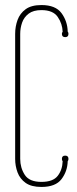

<svg xmlns="http://www.w3.org/2000/svg" viewBox="-20 -730 303 760"><path d="M60 -101Q60 -66 78 -38Q96 -10 144 -10Q190 -10 208.5 -34Q227 -58 228 -92Q225 -95 225 -101Q225 -114 238 -114Q251 -114 251 -101Q251 -95 248 -92Q247 -52 223.5 -21Q200 10 144 10Q104 10 81.5 -6Q59 -22 49.5 -47.5Q40 -73 40 -101V-596Q40 -625 49.5 -651Q59 -677 81.5 -693.5Q104 -710 144 -710Q200 -710 223.5 -678Q247 -646 248 -605Q251 -602 251 -596Q251 -583 238 -583Q225 -583 225 -596Q225 -601 228 -604Q227 -636 208.5 -663Q190 -690 144 -690Q112 -690 93.5 -676Q75 -662 67.5 -640.5Q60 -619 60 -596Z"/></svg>

Font: Wire One
Style: Regular
Weight: 400
Designer: Alexei Vanyashin, Gayaneh Bagdasaryan
Foundry: Cyreal
Version: Version 1.102; ttfautohint (v1.8.3)